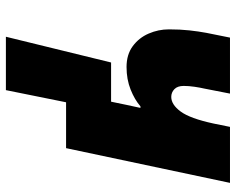

<svg xmlns="http://www.w3.org/2000/svg" viewBox="-94 -499 796 648"><g transform="rotate(90 304.0 -175.0)"><path d="M104 203.1 190.9 -151.9H323.2L334 -204.1Q336.4 -216.3 339.1 -227.5Q341.8 -238.8 344.2 -251H338.9Q316.4 -231.4 282.2 -217.8Q248 -204.1 206.1 -204.1Q164.1 -204.1 135.7 -225.1Q107.4 -246.1 93.3 -278.8Q79.1 -311.5 79.1 -347.2Q79.1 -385.3 82.5 -416Q85.9 -446.8 90.8 -473.1L106.9 -553.2H295.9L278.8 -465.8Q275.9 -453.6 272.9 -433.8Q270 -414.1 270 -397Q270 -376 281 -365.5Q292 -355 307.1 -355Q333 -355 356.4 -386.7Q379.9 -418.5 397 -498L408.2 -553.2H597.2L480 0H325.2L284.2 203.1Z"/></g></svg>

Font: Open Sans ExtraBold
Style: Italic
Weight: 800
Italic angle: -12°
Designer: Monotype Design Team
Foundry: Monotype Imaging Inc.
Version: Version 3.000; ttfautohint (v1.8.4)